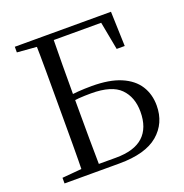

<svg xmlns="http://www.w3.org/2000/svg" viewBox="-130 -845 920 961"><g transform="rotate(-20 330.0 -364.0)"><path d="M51.8 0V-30.1L190.3 -42.1H201.8V0ZM154.9 0Q156.9 -84.3 157 -169Q157.1 -253.8 157.1 -340.3V-392.9Q157.1 -476.7 157 -560.9Q156.9 -645 154.9 -728H246.9Q245.5 -645.4 245 -561.6Q244.5 -477.8 244.5 -391.9V-340.5Q244.5 -255.6 245 -170Q245.5 -84.5 246.9 0ZM201.8 0V-33.1H337.7Q435.5 -33.1 483.6 -77.4Q531.7 -121.7 531.7 -208Q531.7 -285.6 485.9 -332Q440.1 -378.4 330.6 -378.4Q296.6 -378.4 265.1 -376.2Q233.6 -374 201.6 -366V-400Q236.7 -406.5 272.9 -409.1Q309.1 -411.7 345.8 -411.7Q440.2 -411.7 500.4 -386Q560.7 -360.3 589.7 -314.8Q618.7 -269.4 618.7 -209.2Q618.7 -115.3 550.9 -57.6Q483 0 343.6 0ZM51.8 -698V-728H201.8V-686.9H190.3ZM527.3 -543.5 492.6 -728 535.5 -693H201.8V-728H564.1L570.2 -543.5Z"/></g></svg>

Font: Noto Serif HK
Style: Regular
Weight: 200
Designer: Ryoko NISHIZUKA 西塚涼子 (kana & ideographs); Frank Grießhammer (Latin, Greek & Cyrillic); Wenlong ZHANG 张文龙 (bopomofo); San
Foundry: Adobe
Version: Version 2.001;hotconv 1.1.0;makeotfexe 2.6.0